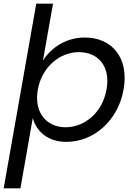

<svg xmlns="http://www.w3.org/2000/svg" viewBox="-39 -760 735 1040"><path d="M193.5 -431.7 248.2 -740H157.4L-19.1 260H71.7L138.4 -120.4C159.7 -46.3 220.9 8.5 320.9 8.5C468.4 8.5 600.6 -105.6 630.6 -276C660.6 -446.5 567.9 -556.8 420.4 -556.8C320.4 -556.8 239.5 -503.5 193.5 -431.7ZM538.1 -276C515.4 -146.8 416.8 -70.7 315.6 -70.7C216.9 -70.7 143.2 -146.5 165.9 -274.5C188.6 -401.8 289.3 -477.6 388 -477.6C489.1 -477.6 560.8 -405.3 538.1 -276Z"/></svg>

Font: Poppins Devanagari Thin
Style: Italic
Weight: 100
Italic angle: -10°
Designer: Ninad Kale (Devanagari), Jonny Pinhorn (Latin)
Foundry: Indian Type Foundry
Version: 4.005